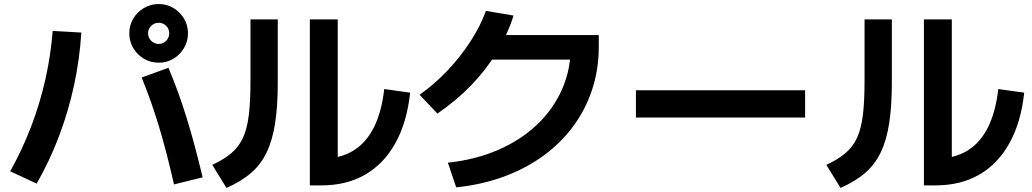

<svg xmlns="http://www.w3.org/2000/svg" viewBox="-20 -868 5040 938"><path d="M830 33Q795.4 -121.3 757.2 -248Q719 -374.7 672 -489.4L803 -536.7Q851.6 -422 891.6 -292.7Q931.6 -163.3 970 -1.7ZM30 -31.3Q89 -137 132 -249.5Q175 -362 201.5 -479.5Q228 -597 237.4 -717L377.3 -709Q369.3 -578.7 341.6 -450.8Q314 -323 268.3 -202.4Q222.6 -81.7 159 29ZM755 -561.7Q715.9 -561.7 683.2 -581Q650.5 -600.4 631.1 -633.1Q611.7 -665.7 611.7 -704.8Q611.7 -745 631 -777.2Q650.4 -809.4 683.1 -828.9Q715.7 -848.3 754.8 -848.3Q795 -848.3 827.2 -828.9Q859.4 -809.5 878.9 -777.4Q898.3 -745.3 898.3 -705Q898.3 -665.9 878.9 -633.2Q859.5 -600.5 827.4 -581.1Q795.3 -561.7 755 -561.7ZM755.3 -653.3Q777 -653.3 791.8 -668.7Q806.7 -684 806.7 -705.3Q806.7 -727 791.8 -741.8Q777 -756.7 755.3 -756.7Q734 -756.7 718.7 -741.8Q703.3 -727 703.3 -705.3Q703.3 -684 718.7 -668.7Q734 -653.3 755.3 -653.3Z M1493.7 37.7V-773.3H1630V-22.6L1550.3 -92.6Q1639.3 -92.6 1703.2 -130.3Q1767 -168 1805.5 -243.6Q1844 -319.3 1857.1 -433L1983.7 -415.3Q1968.3 -271.3 1912.1 -169.7Q1856 -68 1764.7 -15.2Q1673.3 37.7 1550.3 37.7ZM1017 -62.6Q1074 -89 1110.5 -120Q1147 -151 1167.4 -195.6Q1187.7 -240.3 1195.7 -307.2Q1203.7 -374 1203.7 -473V-773.3H1337V-463.3Q1337 -349 1324 -265.5Q1311 -182 1282.3 -122.7Q1253.6 -63.3 1205.3 -22Q1157 19.3 1086.3 50Z M2168 -73.3Q2302.7 -87.6 2412.9 -135.3Q2523 -183 2602.5 -258Q2682 -333 2725.2 -430.2Q2768.4 -527.3 2768.4 -640L2825 -576.7H2340V-696.7H2905.3V-640Q2905.3 -529.3 2873.1 -431.2Q2841 -333 2780.5 -251.2Q2720 -169.3 2634.5 -107Q2549 -44.7 2441.6 -5.2Q2334.3 34.3 2208.7 47.3ZM2030 -405Q2102.7 -456.7 2165.7 -523Q2228.7 -589.3 2277.5 -664.3Q2326.4 -739.3 2354 -814.7L2489 -792Q2459 -697.7 2406.8 -612.2Q2354.6 -526.7 2282 -451.5Q2209.3 -376.4 2117 -313Z M3086.7 -293.7V-427H3913.3V-293.7Z M4493.7 37.7V-773.3H4630V-22.6L4550.3 -92.6Q4639.3 -92.6 4703.2 -130.3Q4767 -168 4805.5 -243.6Q4844 -319.3 4857.1 -433L4983.7 -415.3Q4968.3 -271.3 4912.1 -169.7Q4856 -68 4764.7 -15.2Q4673.3 37.7 4550.3 37.7ZM4017 -62.6Q4074 -89 4110.5 -120Q4147 -151 4167.4 -195.6Q4187.7 -240.3 4195.7 -307.2Q4203.7 -374 4203.7 -473V-773.3H4337V-463.3Q4337 -349 4324 -265.5Q4311 -182 4282.3 -122.7Q4253.6 -63.3 4205.3 -22Q4157 19.3 4086.3 50Z"/></svg>

Font: M PLUS 1 Thin
Style: Regular
Weight: 100
Designer: Coji Morishita
Foundry: UNDERFOREST DESIGN
Version: Version 1.001